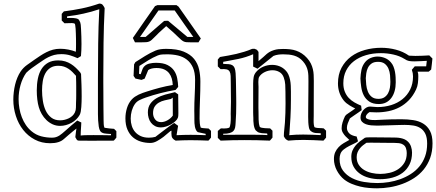

<svg xmlns="http://www.w3.org/2000/svg" viewBox="-20 -753 2381 1048"><path d="M395 -338.9Q385.7 -349.6 375.7 -359.6Q365.7 -369.6 354.2 -377.2Q342.8 -384.8 329.3 -389.4Q315.9 -394 298.8 -394Q272.5 -394 255.1 -382.8Q237.8 -371.6 227.5 -352.8Q217.3 -334 213.4 -309.8Q209.5 -285.6 209.5 -259.3Q209.5 -231.9 213.9 -202.9Q218.3 -173.8 229.2 -150.1Q240.2 -126.5 259.5 -111.3Q278.8 -96.2 308.1 -96.2Q320.3 -96.2 332.5 -99.1Q344.7 -102.1 355.7 -107.4Q366.7 -112.8 375.2 -120.8Q383.8 -128.9 388.7 -139.2Q394.5 -151.9 394.5 -165.8Q394.5 -179.7 395 -193.4Q395.5 -203.6 395.8 -213.9Q396 -224.1 396 -234.4Q396 -248.5 396 -259.8Q396 -271 396 -281.7Q396 -292.5 395.8 -304Q395.5 -315.4 395 -329.6ZM422.4 -349.1Q422.9 -333 423.6 -318.6Q424.3 -304.2 424.8 -289.6Q425.3 -274.9 425.5 -259.5Q425.8 -244.1 425.8 -225.6Q425.8 -212.4 425.3 -197.5Q424.8 -182.6 423.8 -168.7Q422.9 -154.8 420.7 -143.6Q418.5 -132.3 415 -126Q407.7 -112.8 396.2 -101.6Q384.8 -90.3 370.4 -82.5Q356 -74.7 340.1 -70.3Q324.2 -65.9 308.1 -65.9Q285.6 -65.9 266.8 -74.7Q248 -83.5 233.2 -97.9Q218.3 -112.3 207.8 -130.6Q197.3 -148.9 191.9 -168Q186.5 -186 183.6 -210Q180.7 -233.9 180.7 -259.3Q180.7 -294.4 186.8 -324.5Q192.9 -354.5 206.8 -376.5Q220.7 -398.4 242.9 -410.9Q265.1 -423.3 297.4 -423.3Q318.8 -423.3 335.9 -418Q353 -412.6 367.4 -403.6Q381.8 -394.5 394.3 -382.6Q406.7 -370.6 418 -357.4ZM615.2 -37.1V-2Q611.3 2.4 608.2 6.6Q605 10.7 601.1 14.6Q568.8 14.6 537.6 14.9Q506.3 15.1 474.1 15.1Q458.5 15.1 442.4 14.9Q426.3 14.6 410.6 14.6Q402.3 14.6 398.4 8.5Q394.5 2.4 391.1 -4.4Q392.6 -15.6 393.3 -22.9Q394 -30.3 394.8 -35.2Q395.5 -40 396 -43.5Q396.5 -46.9 397.5 -51.3Q389.2 -44.9 384.3 -41.3Q379.4 -37.6 375.5 -34.2Q371.6 -30.8 366.9 -26.9Q362.3 -22.9 354 -16.1Q341.8 -5.9 329.3 5.4Q316.9 16.6 300.8 22Q289.6 25.9 277.6 27.3Q265.6 28.8 253.9 28.8Q207 28.8 169.9 9Q132.8 -10.7 106.7 -43.7Q80.6 -76.7 66.7 -119.9Q52.7 -163.1 52.7 -209.5Q52.7 -229.5 55.2 -250.2Q57.6 -271 62.5 -291.3Q67.4 -311.5 75 -329.6Q82.5 -347.7 92.3 -362.3Q106.4 -383.3 127.4 -398.4Q148.4 -413.6 168.9 -427.7Q184.6 -438.5 200.4 -449Q216.3 -459.5 233.2 -468Q250 -476.6 268.6 -481.7Q287.1 -486.8 308.6 -486.8Q331.1 -486.8 353 -482.4Q375 -478 394 -470.7Q394.5 -481.4 394.8 -491.9Q395 -502.4 395 -513.2Q395 -527.8 394.8 -542.5Q394.5 -557.1 394 -570.8Q393.6 -584.5 392.8 -595.9Q392.1 -607.4 390.6 -615.2Q390.6 -623 385.3 -625Q379.9 -627 371.6 -627Q360.4 -627 349.6 -626.5Q338.9 -626 332 -626L316.9 -641.1V-677.2Q319.8 -681.2 322.8 -684.3Q325.7 -687.5 328.6 -690.9Q378.9 -697.3 426.5 -707Q474.1 -716.8 521.5 -733.4Q534.7 -733.4 540.5 -726.3Q546.4 -719.2 551.3 -709Q546.4 -613.8 545.2 -519.3Q543.9 -424.8 543.9 -329.6Q543.9 -320.8 543.9 -301.5Q543.9 -282.2 544.2 -258.1Q544.4 -233.9 544.4 -207.8Q544.4 -181.6 544.7 -158.7Q544.9 -135.7 545.2 -118.9Q545.4 -102.1 545.4 -96.7Q545.9 -87.4 546.1 -75.7Q546.4 -64 550.3 -55.7Q563.5 -53.2 576.2 -52Q588.9 -50.8 602.5 -49.8ZM578.1 -22Q570.3 -22.9 562.7 -23.2Q555.2 -23.4 548.6 -24.9Q542 -26.4 536.4 -29.3Q530.8 -32.2 526.9 -38.1Q521.5 -46.9 519 -62.7Q516.6 -78.6 515.6 -96.2Q514.6 -113.8 514.6 -130.4Q514.6 -147 514.6 -156.2V-201.7V-327.1Q514.6 -421.9 515.9 -515.1Q517.1 -608.4 522 -702.6Q479 -688 435.3 -678.5Q391.6 -668.9 346.2 -663.6V-654.8Q348.6 -654.8 353.5 -655Q358.4 -655.3 365.2 -655.3Q372.6 -655.3 380.4 -654.8Q388.2 -654.3 395 -652.8Q401.9 -651.4 406.7 -648.4Q411.6 -645.5 413.1 -640.6Q419.4 -631.3 420.7 -617.7Q421.9 -604 422.4 -593.8Q423.3 -573.2 424.1 -553Q424.8 -532.7 424.8 -512.2Q424.8 -479 421.9 -446.8Q417.5 -443.8 412.8 -441.2Q408.2 -438.5 403.3 -435.5Q393.1 -439.9 383.1 -443.8Q373 -447.8 362.5 -450.9Q352.1 -454.1 340.3 -455.8Q328.6 -457.5 314.9 -457.5Q293 -457.5 275.6 -452.9Q258.3 -448.2 242.9 -440.4Q227.5 -432.6 213.9 -423.1Q200.2 -413.6 185.5 -403.8Q169.4 -392.6 153.3 -381.1Q137.2 -369.6 123 -355.5Q102.5 -326.2 92 -288.8Q81.5 -251.5 81.5 -211.9Q81.5 -186.5 85.9 -161.4Q90.3 -136.2 99.1 -113.3Q107.9 -90.3 121.3 -70.6Q134.8 -50.8 152.8 -36.1Q176.3 -16.6 205.1 -9Q233.9 -1.5 263.7 -1.5Q276.4 -1.5 285.9 -4.6Q295.4 -7.8 303.7 -12.9Q312 -18.1 320.1 -25.1Q328.1 -32.2 337.4 -40Q353.5 -53.7 369.1 -67.9Q384.8 -82 401.9 -95.2Q407.2 -92.3 412.8 -89.6Q418.5 -86.9 423.8 -84.5Q423.3 -73.7 422.9 -65.7Q422.4 -57.6 421.9 -50Q421.4 -42.5 420.9 -34.2Q420.4 -25.9 420.4 -14.2V-13.2Q424.8 -13.7 429.2 -14.2Q433.6 -14.6 440.9 -14.9Q448.2 -15.1 460 -15.4Q471.7 -15.6 490.7 -15.6Q507.8 -15.6 530.8 -15.4Q553.7 -15.1 585.9 -14.6V-22Z M839.4 -725.1H943.4Q945.8 -722.7 948.7 -720.9Q951.7 -719.2 954.6 -716.8Q985.4 -673.3 1015.4 -630.1Q1045.4 -586.9 1076.2 -543Q1072.8 -537.6 1069.8 -532.5Q1066.9 -527.3 1063.5 -522H1021Q1006.8 -522 998 -522.7Q989.3 -523.4 982.7 -526.6Q976.1 -529.8 969.5 -535.4Q962.9 -541 952.6 -551Q942.4 -561 927 -575.4Q911.6 -589.8 887.2 -610.4Q863.3 -589.8 848.4 -575.2Q833.5 -560.5 823.7 -550.5Q814 -540.5 807.6 -534.9Q801.3 -529.3 794.2 -526.4Q787.1 -523.4 777.6 -522.7Q768.1 -522 752.4 -522H716.8Q713.9 -527.8 710.9 -533.9Q708 -540 705.1 -545.9Q735.8 -589.8 765.6 -633.1Q795.4 -676.3 826.2 -719.7ZM850.1 -703.1Q823.7 -665 797.1 -627.2Q770.5 -589.4 744.1 -551.3H774.9Q800.3 -573.2 825.4 -595Q850.6 -616.7 876 -638.7Q881.3 -639.2 886.7 -639.4Q892.1 -639.6 897.5 -639.6Q923.8 -617.7 950.2 -595.5Q976.6 -573.2 1002.9 -551.3H1035.2Q1009.3 -587.9 984.1 -623.5Q959 -659.2 933.6 -695.8H837.9ZM1131.8 -38.6V-2Q1127.9 2.4 1124.8 6.6Q1121.6 10.7 1117.7 14.6Q1092.8 13.7 1068.1 12.9Q1043.5 12.2 1018.6 12.2Q998 12.2 978.5 12.9Q959 13.7 938.5 14.6Q926.8 8.8 921.1 0.5Q915.5 -7.8 915.5 -24.4Q915.5 -27.3 915.8 -30.8Q916 -34.2 916 -38.1Q916 -39.6 915 -39.6Q911.6 -39.6 900.1 -29.1Q888.7 -18.6 872.6 -6.1Q856.4 6.3 837.6 16.8Q818.8 27.3 800.8 27.3Q773.9 27.3 749.3 20Q724.6 12.7 705.8 -3.4Q687 -19.5 675.8 -45.2Q664.6 -70.8 664.6 -107.4Q664.6 -135.7 672.9 -162.8Q681.2 -189.9 698.2 -209Q706.5 -218.3 716.3 -224.9Q726.1 -231.4 736.8 -236.6Q747.6 -241.7 759 -245.8Q770.5 -250 781.7 -253.4Q816.4 -264.6 851.6 -273.9Q886.7 -283.2 922.9 -289.1Q922.4 -307.1 917.7 -323.7Q913.1 -340.3 903.1 -353.3Q893.1 -366.2 876.2 -374Q859.4 -381.8 833.5 -381.8Q820.8 -381.8 809.1 -379.2Q797.4 -376.5 789.1 -370.6Q784.2 -358.9 779.3 -347.2Q774.4 -335.4 769.5 -323.7Q765.1 -321.8 761 -320.3Q756.8 -318.8 752.4 -316.9Q744.1 -318.8 735.8 -320.6Q727.5 -322.3 719.2 -324.2L709 -338.9L711.9 -401.9Q713.9 -404.8 715.6 -408Q717.3 -411.1 719.2 -414.1Q745.6 -431.2 772.2 -447.5Q798.8 -463.9 828.1 -476.6Q841.3 -482.4 856.4 -484.4Q871.6 -486.3 887.2 -486.3Q946.3 -486.3 982.9 -471.2Q1019.5 -456.1 1039.6 -431.2Q1059.6 -406.2 1066.7 -374Q1073.7 -341.8 1073.7 -308.1Q1073.7 -257.3 1071.5 -206.1Q1069.3 -154.8 1069.3 -105Q1069.3 -92.3 1070.6 -79.8Q1071.8 -67.4 1075.7 -56.2Q1086.4 -53.2 1097.2 -53Q1107.9 -52.7 1119.1 -51.3ZM1059.6 -31.7Q1053.2 -36.1 1049.6 -43.9Q1045.9 -51.8 1043.9 -61.3Q1042 -70.8 1041.5 -80.6Q1041 -90.3 1041 -99.1V-115.2Q1041 -123.5 1040.8 -131.8Q1040.5 -140.1 1040.5 -148.4Q1040.5 -191.4 1042.7 -232.7Q1044.9 -273.9 1044.9 -316.9Q1044.9 -357.4 1033 -384.3Q1021 -411.1 1000.2 -427.2Q979.5 -443.4 951.7 -450Q923.8 -456.5 892.6 -456.5Q879.9 -456.5 866.2 -455.8Q852.5 -455.1 840.8 -450.2Q814 -439 789.3 -423.8Q764.6 -408.7 740.7 -393.1Q740.2 -382.3 739.7 -371.6Q739.3 -360.8 738.8 -350.1Q741.2 -349.1 743.4 -348.9Q745.6 -348.6 748 -348.1Q752.4 -358.9 756.3 -371.6Q760.3 -384.3 770 -393.1Q779.8 -402.3 796.4 -406.2Q813 -410.2 831.5 -410.2Q870.6 -410.2 894 -398.2Q917.5 -386.2 930.2 -367.4Q942.9 -348.6 947.3 -325.2Q951.7 -301.8 952.6 -278.8Q948.7 -274.4 945.6 -270.3Q942.4 -266.1 938.5 -262.2Q855 -248 774.4 -220.2Q758.8 -214.8 742.4 -207Q726.1 -199.2 716.3 -185.1Q705.1 -168.9 699.2 -148.2Q693.4 -127.4 693.4 -105.5Q693.4 -84.5 699.5 -65.4Q705.6 -46.4 718 -32.2Q730.5 -18.1 749 -9.8Q767.6 -1.5 792.5 -1.5Q811.5 -1.5 828.1 -5.9Q853.5 -25.4 878.9 -44.7Q904.3 -64 930.7 -82Q936 -78.1 941.4 -74.2Q946.8 -70.3 952.1 -66.4L943.8 -15.6Q944.3 -15.6 944.3 -15.4Q944.3 -15.1 944.8 -15.1Q963.4 -16.1 982.2 -16.6Q1001 -17.1 1020 -17.1Q1040.5 -17.1 1061.3 -16.6Q1082 -16.1 1102.5 -15.1V-22.5ZM913.1 -212.9Q896.5 -209.5 878.9 -205.3Q861.3 -201.2 847.4 -193.1Q833.5 -185.1 824.5 -171.6Q815.4 -158.2 815.4 -135.3Q815.4 -116.2 826.7 -101.3Q837.9 -86.4 859.4 -86.4Q876.5 -86.4 894.5 -96.7Q912.6 -106.9 923.3 -122.1L922.9 -220.2ZM952.6 -237.8Q952.6 -211.4 953.1 -186.5Q953.6 -161.6 953.6 -134.8Q953.6 -127.9 953.1 -121.3Q952.6 -114.7 950.7 -109.9Q947.3 -100.6 937.3 -91.3Q927.2 -82 914.1 -74.5Q900.9 -66.9 886.2 -62.3Q871.6 -57.6 858.4 -57.6Q839.8 -57.6 826.4 -64.7Q813 -71.8 804.2 -83.3Q795.4 -94.7 791.3 -109.4Q787.1 -124 787.1 -139.2Q787.1 -167.5 800.3 -186.3Q813.5 -205.1 834.7 -217.3Q856 -229.5 882.3 -236.8Q908.7 -244.1 935.1 -250Z M1759.8 -39.6V-2Q1755.9 2.4 1752.7 6.6Q1749.5 10.7 1745.6 14.6Q1718.3 13.2 1691.2 12Q1664.1 10.7 1636.2 10.7Q1615.2 10.7 1594.5 11.7Q1573.7 12.7 1553.2 14.6Q1549.3 12.7 1546.1 11Q1543 9.3 1540.3 6.8Q1537.6 4.4 1534.9 0.7Q1532.2 -2.9 1529.3 -9.3Q1529.3 -27.8 1531.7 -46.4Q1534.2 -64.9 1535.2 -83.5Q1537.1 -109.9 1537.8 -136.2Q1538.6 -162.6 1538.6 -189Q1538.6 -204.6 1538.3 -220Q1538.1 -235.4 1538.1 -251Q1538.1 -271.5 1536.9 -291.5Q1535.6 -311.5 1528.8 -330.1Q1521.5 -350.6 1504.6 -360.1Q1487.8 -369.6 1467.3 -369.6Q1446.3 -369.6 1426 -360.1Q1405.8 -350.6 1395 -334Q1392.1 -329.6 1391.1 -321.8Q1390.1 -314 1390.1 -305.7Q1390.1 -297.9 1390.6 -290.8Q1391.1 -283.7 1391.1 -279.3Q1391.1 -257.3 1390.9 -234.1Q1390.6 -210.9 1390.6 -187.5Q1390.6 -175.8 1390.6 -164.3Q1390.6 -152.8 1391.1 -141.6Q1391.6 -122.1 1391.6 -100.6Q1391.6 -79.1 1397.9 -60.5Q1401.4 -57.1 1408.7 -55.7Q1416 -54.2 1424.8 -53.5Q1433.6 -52.7 1441.7 -52.7Q1449.7 -52.7 1454.6 -52.2Q1460.4 -45.4 1467.3 -39.6V-2Q1463.4 2.4 1460.2 6.6Q1457 10.7 1453.1 14.6Q1384.3 11.7 1314.9 11.7Q1249.5 11.7 1184.1 14.6L1168.9 -0.5V-38.1Q1172.9 -42 1177 -45.2Q1181.2 -48.3 1185.5 -52.2Q1189.9 -52.2 1194.6 -52Q1199.2 -51.8 1204.1 -51.8Q1210.9 -51.8 1218 -52.7Q1225.1 -53.7 1231.4 -56.2Q1233.9 -59.1 1235.6 -65.7Q1237.3 -72.3 1238.3 -80.3Q1239.3 -88.4 1239.5 -96.9Q1239.7 -105.5 1239.7 -112.8Q1239.7 -119.6 1239.5 -124.5Q1239.3 -129.4 1239.3 -130.4Q1240.7 -164.1 1240.7 -197.8Q1240.7 -223.6 1240.2 -247.6Q1239.7 -271.5 1239.7 -297.9Q1239.7 -322.8 1239 -338.4Q1238.3 -354 1233.2 -362.8Q1228 -371.6 1216.8 -374.3Q1205.6 -377 1184.1 -375.5L1168.9 -390.6V-428.2Q1171.9 -432.1 1174.8 -435.3Q1177.7 -438.5 1180.7 -441.9Q1203.6 -445.8 1225.8 -449.7Q1248 -453.6 1269.8 -458.7Q1291.5 -463.9 1313.2 -470.5Q1335 -477.1 1356 -486.3Q1359.4 -486.3 1362.8 -486.6Q1366.2 -486.8 1369.6 -486.8L1382.8 -481Q1385.3 -478 1387 -475.1Q1388.7 -472.2 1391.1 -469.7V-419.4Q1407.2 -432.1 1417 -441.4Q1426.8 -450.7 1435.1 -457.8Q1443.4 -464.8 1452.4 -470Q1461.4 -475.1 1475.1 -479.5Q1487.3 -483.4 1499.8 -484.6Q1512.2 -485.8 1524.9 -485.8Q1544.9 -485.8 1562.7 -483.9Q1580.6 -481.9 1596.7 -476.3Q1612.8 -470.7 1627.4 -461.2Q1642.1 -451.7 1655.8 -436.5Q1669.4 -421.4 1676.8 -406.2Q1684.1 -391.1 1687.7 -375.7Q1691.4 -360.4 1692.1 -344.5Q1692.9 -328.6 1692.9 -311.5Q1692.9 -262.7 1692.6 -214.8Q1692.4 -167 1692.4 -119.6Q1692.4 -114.3 1692.1 -107.4Q1691.9 -100.6 1691.9 -92.8Q1691.9 -88.4 1692.1 -82.8Q1692.4 -77.1 1693.1 -71.8Q1693.8 -66.4 1695.1 -62.5Q1696.3 -58.6 1698.7 -57.6Q1704.1 -55.7 1710.2 -54.9Q1716.3 -54.2 1722.4 -54Q1728.5 -53.7 1734.9 -53.5Q1741.2 -53.2 1747.1 -52.2ZM1724.6 -25.9Q1720.2 -26.9 1711.4 -26.6Q1702.6 -26.4 1693.4 -28.8Q1684.1 -31.2 1676.3 -37.8Q1668.5 -44.4 1666 -58.1Q1663.6 -71.3 1662.8 -85.7Q1662.1 -100.1 1662.1 -115.7Q1662.1 -143.6 1662.4 -165.8Q1662.6 -188 1662.8 -210Q1663.1 -231.9 1663.3 -255.6Q1663.6 -279.3 1663.6 -310.1Q1663.6 -326.2 1663.1 -340.3Q1662.6 -354.5 1659.7 -367.7Q1656.7 -380.9 1650.6 -393.3Q1644.5 -405.8 1633.8 -418Q1623 -430.7 1610.6 -438.2Q1598.1 -445.8 1584.7 -449.7Q1571.3 -453.6 1556.6 -455.1Q1542 -456.5 1525.9 -456.5Q1512.2 -456.5 1499.3 -454.8Q1486.3 -453.1 1472.7 -447.8Q1450.7 -430.2 1429.2 -412.8Q1407.7 -395.5 1385.7 -377.9Q1379.9 -380.9 1373.8 -383.8Q1367.7 -386.7 1361.8 -389.6V-457Q1322.3 -439.9 1281.5 -431.4Q1240.7 -422.9 1198.2 -415.5V-404.3Q1215.3 -403.8 1227.8 -402.8Q1240.2 -401.9 1248.3 -397Q1256.3 -392.1 1260.5 -382.1Q1264.6 -372.1 1266.1 -353L1267.6 -319.3Q1267.6 -318.4 1267.8 -308.1Q1268.1 -297.9 1268.3 -283Q1268.6 -268.1 1268.8 -251.2Q1269 -234.4 1269.3 -219.5Q1269.5 -204.6 1269.5 -194.6Q1269.5 -184.6 1269.5 -183.6Q1269.5 -158.7 1268.8 -133.5Q1268.1 -108.4 1266.1 -83.5Q1265.6 -68.8 1263.4 -57.4Q1261.2 -45.9 1254.2 -38.3Q1247.1 -30.8 1233.9 -26.9Q1220.7 -22.9 1198.2 -22.9V-17.1Q1201.2 -17.1 1216.1 -17.1Q1231 -17.1 1250.2 -17.3Q1269.5 -17.6 1289.3 -17.6Q1309.1 -17.6 1321.8 -17.6Q1334.5 -17.6 1351.8 -17.6Q1369.1 -17.6 1386.5 -17.3Q1403.8 -17.1 1418.5 -16.6Q1433.1 -16.1 1439.9 -15.6L1438 -24.4Q1432.1 -24.9 1424.6 -25.1Q1417 -25.4 1409.2 -26.1Q1401.4 -26.9 1394 -29.1Q1386.7 -31.2 1382.3 -36.1Q1375 -40 1371.1 -49.3Q1367.2 -58.6 1365.2 -70.1Q1363.3 -81.5 1363 -92.5Q1362.8 -103.5 1362.8 -110.4Q1362.3 -118.2 1362.1 -125.5Q1361.8 -132.8 1361.8 -140.1V-277.8V-297.4Q1361.8 -315.9 1364.7 -332.8Q1367.7 -349.6 1381.3 -363.8Q1397 -380.9 1419.2 -389.9Q1441.4 -398.9 1465.3 -398.9Q1485.8 -398.9 1504.4 -391.8Q1522.9 -384.8 1537.1 -370.6Q1547.9 -360.4 1554 -346.7Q1560.1 -333 1563.2 -317.6Q1566.4 -302.2 1567.1 -285.6Q1567.9 -269 1567.9 -252.9V-221.7V-210Q1567.9 -159.7 1565.4 -112.3Q1563 -64.9 1559.1 -16.1Q1559.6 -17.6 1559.6 -19V-22.9V-21.5Q1559.6 -18.6 1558.8 -18.6Q1558.1 -18.6 1558.1 -15.6Q1555.7 -17.6 1556.4 -16.8Q1557.1 -16.1 1558.1 -15.1Q1577.1 -17.1 1596.4 -17.8Q1615.7 -18.6 1635.3 -18.6Q1659.2 -18.6 1682.9 -17.6Q1706.5 -16.6 1730.5 -15.6V-25.9Z M1976.1 29.3Q1969.7 33.7 1961.4 40Q1953.1 46.4 1945.3 55.7Q1937.5 64.9 1932.1 77.1Q1926.8 89.4 1926.8 104.5Q1926.8 128.9 1938.2 146.5Q1949.7 164.1 1968 175Q1986.3 186 2009.5 191.2Q2032.7 196.3 2055.7 196.3Q2080.6 196.3 2106.2 190.4Q2131.8 184.6 2152.8 170.9Q2173.8 157.2 2187 135.7Q2200.2 114.3 2200.2 82.5Q2200.2 69.3 2196 56.4Q2191.9 43.5 2180.2 36.1Q2170.4 29.8 2157.5 28.3Q2144.5 26.9 2131.8 26.9H2115.7Q2090.8 26.9 2066.2 26.4Q2041.5 25.9 2016.6 25.9Q2007.3 25.9 1998 25.9Q1988.8 25.9 1979.5 26.4ZM1981 -2.9Q1990.2 -3.4 1999.5 -3.4Q2008.8 -3.4 2018.1 -3.4Q2043.9 -3.4 2069.3 -2.9Q2094.7 -2.4 2121.1 -2.4Q2132.3 -2.4 2143.8 -2Q2155.3 -1.5 2166.5 0.7Q2177.7 2.9 2188 7.3Q2198.2 11.7 2206.5 20Q2218.3 31.2 2223.6 47.4Q2229 63.5 2229 80.1Q2229 117.2 2215.3 144.5Q2201.7 171.9 2178.2 189.7Q2154.8 207.5 2122.8 216.3Q2090.8 225.1 2054.2 225.1Q2022.5 225.1 1993.9 217.5Q1965.3 210 1943.8 194.6Q1922.4 179.2 1909.9 156.5Q1897.5 133.8 1897.5 103Q1897.5 84 1903.8 69.1Q1910.2 54.2 1920.4 41.7Q1930.7 29.3 1944.1 19Q1957.5 8.8 1971.7 -1ZM1976.6 -326.2Q1977.1 -310.1 1979 -290.5Q1981 -271 1987.8 -253.7Q1994.6 -236.3 2008.3 -224.9Q2022 -213.4 2045.4 -213.4Q2065.4 -213.4 2078.1 -221.9Q2090.8 -230.5 2098.1 -243.9Q2105.5 -257.3 2108.2 -273.9Q2110.8 -290.5 2110.8 -306.6Q2110.8 -323.2 2109.1 -342.3Q2107.4 -361.3 2100.6 -377.7Q2093.8 -394 2080.3 -404.8Q2066.9 -415.5 2043.5 -415.5Q2021 -415.5 2008.1 -406.2Q1995.1 -397 1988.3 -383.1Q1981.4 -369.1 1979.2 -352.5Q1977.1 -335.9 1976.1 -321.3ZM1947.3 -324.7Q1948.2 -348.6 1952.9 -371.6Q1957.5 -394.5 1972.7 -413.6Q1985.4 -429.2 2003.7 -436.8Q2022 -444.3 2041 -444.3Q2061.5 -444.3 2080.8 -436.5Q2100.1 -428.7 2113.3 -413.1Q2122.6 -402.8 2127.9 -389.2Q2133.3 -375.5 2136 -360.6Q2138.7 -345.7 2139.4 -331.1Q2140.1 -316.4 2140.1 -303.7Q2140.1 -277.8 2134 -256.1Q2127.9 -234.4 2116.2 -218.5Q2104.5 -202.6 2087.4 -193.8Q2070.3 -185.1 2047.9 -185.1Q2015.1 -185.1 1995.4 -198.7Q1975.6 -212.4 1965.3 -232.9Q1955.1 -253.4 1951.7 -278.1Q1948.2 -302.7 1947.3 -324.7ZM1869.6 -126.5Q1879.4 -133.8 1884.8 -137.2Q1890.1 -140.6 1894.3 -143.6Q1898.4 -146.5 1903.8 -150.1Q1909.2 -153.8 1918.9 -161.1Q1914.6 -163.1 1906.5 -167.2Q1898.4 -171.4 1889.2 -177Q1879.9 -182.6 1870.8 -189.9Q1861.8 -197.3 1855 -206.1Q1839.4 -226.6 1832 -249.5Q1824.7 -272.5 1824.7 -297.4Q1824.7 -346.7 1844.2 -383.3Q1863.8 -419.9 1896.2 -444.1Q1928.7 -468.3 1971.4 -480.2Q2014.2 -492.2 2061 -492.2Q2101.6 -492.2 2140.9 -481.9Q2180.2 -471.7 2212.4 -449.2Q2230 -447.8 2247.1 -447.8Q2266.1 -447.8 2285.4 -448.7Q2304.7 -449.7 2323.2 -450.7Q2332 -442.4 2340.3 -433.6Q2338.9 -418.5 2337.2 -403.6Q2335.4 -388.7 2333.5 -373.5Q2330.1 -370.6 2326.9 -367.7Q2323.7 -364.7 2319.8 -361.8H2259.3Q2260.7 -357.9 2262 -353Q2263.2 -348.1 2263.2 -335.9Q2263.2 -317.4 2261 -299.1Q2258.8 -280.8 2251 -264.2Q2234.9 -230 2211.9 -206.3Q2189 -182.6 2160.9 -167.7Q2132.8 -152.8 2100.6 -146.2Q2068.4 -139.6 2033.7 -139.6Q2015.6 -139.6 1996.6 -141.1Q1986.3 -134.3 1981.4 -127.2Q1976.6 -120.1 1976.6 -114.7Q1976.6 -108.9 1981.7 -105.7Q1986.8 -102.5 1994.6 -100.6Q2002.4 -98.6 2011.5 -98.1Q2020.5 -97.7 2028.3 -97.7Q2038.1 -97.7 2074.7 -99.9Q2111.3 -102.1 2171.4 -102.1Q2204.6 -102.1 2235.4 -97.4Q2266.1 -92.8 2289.6 -78.6Q2313 -64.5 2326.9 -38.8Q2340.8 -13.2 2340.8 29.3Q2340.8 73.7 2327.9 109.4Q2314.9 145 2292.5 172.4Q2270 199.7 2240.2 219Q2210.4 238.3 2176.8 250.7Q2143.1 263.2 2107.4 269Q2071.8 274.9 2038.1 274.9Q2017.1 274.9 1993.4 272.9Q1969.7 271 1946 265.4Q1922.4 259.8 1899.7 250.5Q1877 241.2 1858.4 226.6Q1846.7 217.3 1836.4 204.6Q1826.2 191.9 1818.6 177.5Q1811 163.1 1806.9 147.2Q1802.7 131.3 1802.7 115.2Q1802.7 93.3 1809.8 77.6Q1816.9 62 1828.6 49.8Q1840.3 37.6 1855.5 28.6Q1870.6 19.5 1886.7 10.7Q1886.7 9.8 1880.1 4.4Q1873.5 -1 1865.7 -9.3Q1857.9 -17.6 1851.3 -28.8Q1844.7 -40 1844.7 -53.2Q1844.7 -68.8 1849.9 -85.4Q1855 -102.1 1863.3 -119.1ZM1889.6 -106.4Q1883.3 -93.3 1878.4 -80.1Q1873.5 -66.9 1873.5 -54.7Q1873.5 -39.6 1885 -26.4Q1896.5 -13.2 1926.8 -7.8Q1928.7 -1 1930.4 5.1Q1932.1 11.2 1934.1 18.1Q1928.7 23.4 1914.8 29.8Q1900.9 36.1 1885.5 44.2Q1870.1 52.2 1856.4 62.7Q1842.8 73.2 1837.9 87.4Q1833.5 100.6 1833.5 114.3Q1833.5 153.3 1852.5 178.7Q1871.6 204.1 1901.4 219.2Q1931.2 234.4 1967.5 240.2Q2003.9 246.1 2039.1 246.1Q2070.3 246.1 2102.5 241Q2134.8 235.8 2165 224.9Q2195.3 213.9 2221.9 197Q2248.5 180.2 2268.6 156.2Q2288.6 132.3 2300 101.1Q2311.5 69.8 2311.5 30.8Q2311.5 -2.4 2301.8 -22.5Q2292 -42.5 2275.1 -53.5Q2258.3 -64.5 2235.8 -67.9Q2213.4 -71.3 2188 -71.3Q2183.1 -71.3 2171.4 -71Q2159.7 -70.8 2144.3 -70.3Q2128.9 -69.8 2111.8 -69.3Q2094.7 -68.8 2079.3 -68.4Q2064 -67.9 2052 -67.6Q2040 -67.4 2035.2 -67.4Q2021 -67.4 2005.6 -68.8Q1990.2 -70.3 1977.3 -75Q1964.4 -79.6 1956.1 -88.4Q1947.8 -97.2 1947.8 -111.8Q1947.8 -122.6 1952.1 -133.3Q1956.5 -144 1963.6 -152.3Q1970.7 -160.6 1980 -166Q1989.3 -171.4 1999.5 -171.4Q2009.8 -171.4 2020 -169.9Q2030.3 -168.5 2039.6 -168.5Q2079.6 -168.5 2115 -179.4Q2150.4 -190.4 2177 -211.9Q2203.6 -233.4 2219 -264.6Q2234.4 -295.9 2234.4 -335.9Q2234.4 -354 2228 -372.1L2244.1 -391.1H2306.2Q2307.1 -398.4 2307.9 -406Q2308.6 -413.6 2309.6 -420.9Q2295.9 -420.4 2277.6 -419.2Q2259.3 -418 2241.7 -418Q2223.6 -418 2212.2 -420.2Q2200.7 -422.4 2188 -431.2Q2161.1 -447.8 2127.2 -455.3Q2093.3 -462.9 2059.1 -462.9Q2014.6 -462.9 1977.1 -451.7Q1939.5 -440.4 1912.1 -419.4Q1884.8 -398.4 1869.4 -367.9Q1854 -337.4 1854 -298.8Q1854 -272.5 1862.1 -252.7Q1870.1 -232.9 1883.5 -218.5Q1897 -204.1 1914.6 -194.1Q1932.1 -184.1 1951.2 -176.3Q1952.1 -169.9 1952.6 -164.1Q1953.1 -158.2 1954.1 -151.9Q1945.8 -145.5 1938.7 -140.6Q1931.6 -135.7 1924.8 -131.1Q1918 -126.5 1910.9 -121.6Q1903.8 -116.7 1895 -110.4Z"/></svg>

Font: XB Kayhan Pook
Style: Regular
Weight: 700
Designer: Behnam
Foundry: Irmug
Version: Version 7.300 2009